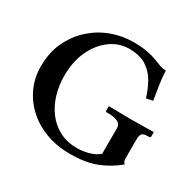

<svg xmlns="http://www.w3.org/2000/svg" viewBox="-146 -822 1018 997"><g transform="rotate(30 363.5 -324.0)"><path d="M649 -229V-114Q649 -103 652 -96.5Q655 -90 661 -85Q609 -41 545 -15.5Q481 10 386 10Q306 10 240.5 -15Q175 -40 127.5 -84Q80 -128 54.5 -185.5Q29 -243 29 -308Q29 -391 59 -455.5Q89 -520 139.5 -565.5Q190 -611 253 -634.5Q316 -658 383 -658Q434 -658 467.5 -651.5Q501 -645 524 -636Q547 -627 565 -620.5Q583 -614 602 -614Q604 -571 610.5 -528.5Q617 -486 624 -445L585 -437Q571 -484 548 -525Q525 -566 485.5 -591.5Q446 -617 382 -617Q322 -617 271 -580Q220 -543 189.5 -478Q159 -413 159 -327Q159 -270 174.5 -217.5Q190 -165 221 -123.5Q252 -82 298 -58Q344 -34 404 -34Q436 -34 471.5 -43.5Q507 -53 532 -74V-229Q532 -252 511 -262Q490 -272 460 -272H446Q438 -272 438 -281V-304L440 -306Q440 -306 455.5 -305.5Q471 -305 493.5 -305Q516 -305 538.5 -304.5Q561 -304 576 -304Q590 -304 611.5 -304.5Q633 -305 654.5 -305Q676 -305 691 -305.5Q706 -306 706 -306L708 -304V-281Q708 -272 700 -272H694Q663 -272 656 -260.5Q649 -249 649 -229Z"/></g></svg>

Font: Libertinus Serif SemiBold
Style: Regular
Weight: 600
Designer: Philipp H. Poll, Khaled Hosny
Foundry: Caleb Maclennan
Version: Version 7.051;RELEASE